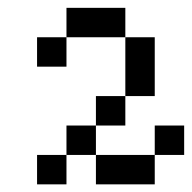

<svg xmlns="http://www.w3.org/2000/svg" viewBox="-20 -482 502 502"><path d="M76.9 -384.6H153.8V-307.7H76.9ZM153.8 -461.5H230.8V-384.6H153.8ZM230.8 -461.5H307.7V-384.6H230.8ZM307.7 -384.6H384.6V-307.7H307.7ZM307.7 -307.7H384.6V-230.8H307.7ZM230.8 -230.8H307.7V-153.8H230.8ZM153.8 -153.8H230.8V-76.9H153.8ZM76.9 -76.9H153.8V0H76.9ZM230.8 -76.9H307.7V0H230.8ZM307.7 -76.9H384.6V0H307.7ZM384.6 -153.8H461.5V-76.9H384.6Z"/></svg>

Font: Jacquarda Bastarda 9
Style: Regular
Weight: 400
Designer: Sarah Cadigan-Fried
Version: Version 1.000; ttfautohint (v1.8.4.7-5d5b)